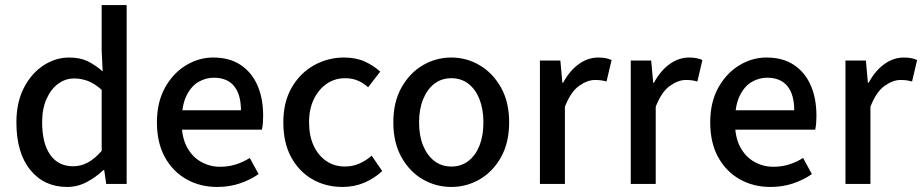

<svg xmlns="http://www.w3.org/2000/svg" viewBox="-20 -729 3655 761"><path d="M246 12Q155 12 100 -55.5Q45 -123 45 -244Q45 -323 74.5 -380.5Q104 -438 152 -469.5Q200 -501 254 -501Q297 -501 327 -486.5Q357 -472 387 -446L383 -527V-709H482V0H401L393 -55H390Q362 -28 325 -8Q288 12 246 12ZM270 -70Q301 -70 328.5 -85Q356 -100 383 -131V-373Q355 -398 328.5 -408Q302 -418 274 -418Q239 -418 210.5 -397Q182 -376 164.5 -337Q147 -298 147 -245Q147 -161 179 -115.5Q211 -70 270 -70Z M841 12Q773 12 719 -18.5Q665 -49 633.5 -106Q602 -163 602 -244Q602 -324 634 -381.5Q666 -439 717 -470Q768 -501 825 -501Q890 -501 934 -471.5Q978 -442 1000.5 -390.5Q1023 -339 1023 -270Q1023 -256 1022 -242Q1021 -228 1018 -215H674V-292H935Q935 -354 908 -387.5Q881 -421 827 -421Q796 -421 767 -404.5Q738 -388 719 -349.5Q700 -311 700 -245Q700 -185 721 -146Q742 -107 777 -87.5Q812 -68 852 -68Q886 -68 915.5 -77.5Q945 -87 970 -103L1005 -39Q972 -16 930.5 -2Q889 12 841 12Z M1338 12Q1271 12 1218 -18.5Q1165 -49 1134 -106Q1103 -163 1103 -244Q1103 -325 1136.5 -382.5Q1170 -440 1225 -470.5Q1280 -501 1343 -501Q1391 -501 1426 -485Q1461 -469 1487 -445L1439 -383Q1422 -399 1399.5 -409Q1377 -419 1348 -419Q1307 -419 1275 -397Q1243 -375 1224 -336Q1205 -297 1205 -244Q1205 -191 1223 -152Q1241 -113 1273 -91Q1305 -69 1347 -69Q1378 -69 1405 -81Q1432 -93 1453 -112L1495 -51Q1464 -22 1424 -5Q1384 12 1338 12Z M1769 12Q1708 12 1656 -18Q1604 -48 1571.5 -105.5Q1539 -163 1539 -244Q1539 -325 1571.5 -382.5Q1604 -440 1656 -470.5Q1708 -501 1769 -501Q1829 -501 1881 -470.5Q1933 -440 1965.5 -382.5Q1998 -325 1998 -244Q1998 -163 1965.5 -105.5Q1933 -48 1881 -18Q1829 12 1769 12ZM1769 -69Q1808 -69 1836.5 -91Q1865 -113 1880.5 -152Q1896 -191 1896 -244Q1896 -296 1880.5 -335.5Q1865 -375 1836.5 -397Q1808 -419 1769 -419Q1730 -419 1701.5 -397Q1673 -375 1657 -335.5Q1641 -296 1641 -244Q1641 -191 1657 -152Q1673 -113 1701.5 -91Q1730 -69 1769 -69Z M2120 0V-489H2201L2209 -401H2212Q2237 -448 2273.5 -474.5Q2310 -501 2351 -501Q2368 -501 2380.5 -498.5Q2393 -496 2404 -491L2384 -406Q2373 -409 2363 -410.5Q2353 -412 2338 -412Q2308 -412 2275 -388.5Q2242 -365 2219 -306V0Z M2480 0V-489H2561L2569 -401H2572Q2597 -448 2633.5 -474.5Q2670 -501 2711 -501Q2728 -501 2740.5 -498.5Q2753 -496 2764 -491L2744 -406Q2733 -409 2723 -410.5Q2713 -412 2698 -412Q2668 -412 2635 -388.5Q2602 -365 2579 -306V0Z M3034 12Q2966 12 2912 -18.5Q2858 -49 2826.5 -106Q2795 -163 2795 -244Q2795 -324 2827 -381.5Q2859 -439 2910 -470Q2961 -501 3018 -501Q3083 -501 3127 -471.5Q3171 -442 3193.5 -390.5Q3216 -339 3216 -270Q3216 -256 3215 -242Q3214 -228 3211 -215H2867V-292H3128Q3128 -354 3101 -387.5Q3074 -421 3020 -421Q2989 -421 2960 -404.5Q2931 -388 2912 -349.5Q2893 -311 2893 -245Q2893 -185 2914 -146Q2935 -107 2970 -87.5Q3005 -68 3045 -68Q3079 -68 3108.5 -77.5Q3138 -87 3163 -103L3198 -39Q3165 -16 3123.5 -2Q3082 12 3034 12Z M3331 0V-489H3412L3420 -401H3423Q3448 -448 3484.5 -474.5Q3521 -501 3562 -501Q3579 -501 3591.5 -498.5Q3604 -496 3615 -491L3595 -406Q3584 -409 3574 -410.5Q3564 -412 3549 -412Q3519 -412 3486 -388.5Q3453 -365 3430 -306V0Z"/></svg>

Font: Source Sans 3 ExtraLight Medium
Style: Regular
Weight: 500
Version: Version 3.052;hotconv 1.1.0;makeotfexe 2.6.0